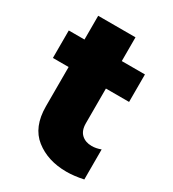

<svg xmlns="http://www.w3.org/2000/svg" viewBox="-165 -754 762 847"><g transform="rotate(30 216.0 -330.0)"><path d="M4 -542H84V-663H274V-542H392V-402H274V-225Q274 -188 294 -169.5Q314 -151 346 -151Q368 -151 392 -160V-7Q345 3 306 3Q211 3 147.5 -47Q84 -97 84 -202V-402H4Z"/></g></svg>

Font: Chess Sans ExtraBold
Style: Regular
Weight: 800
Designer: Wolf Bōese
Foundry: Wolf Bōese
Version: Version 7.223